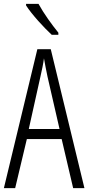

<svg xmlns="http://www.w3.org/2000/svg" viewBox="-20 -967 454 987"><path d="M178 -947H114V-939C144 -892 207 -824 246 -788H280V-799C246 -841 206 -896 178 -947ZM356 0H414L241 -714H172L0 0H58L118 -252H297ZM224 -574 286 -304H128L188 -574C196 -609 202 -637 206 -667C211 -637 217 -609 224 -574Z"/></svg>

Font: Noto Sans Lao ExtraCondensed Light
Style: Regular
Weight: 300
Width: 2
Designer: Monotype Design Team
Foundry: Monotype Imaging Inc.
Version: Version 2.003